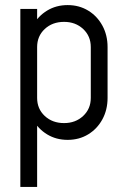

<svg xmlns="http://www.w3.org/2000/svg" viewBox="-20 -535 488 755"><path d="M60 -1H126V200H60ZM126 -500V0H60V-500ZM403 -350V-150H337V-350ZM337 -150H403Q403 -103 382.5 -65.5Q362 -28 326.5 -6.5Q291 15 246 15L232 -51Q277 -51 307 -79Q337 -107 337 -150ZM88 -150H126Q126 -107 156 -79Q186 -51 232 -51L246 15Q201 15 165.5 -6.5Q130 -28 109 -65.5Q88 -103 88 -150ZM337 -350Q337 -393 307 -421Q277 -449 232 -449L246 -515Q291 -515 326.5 -493.5Q362 -472 382.5 -434.5Q403 -397 403 -350ZM88 -350Q88 -397 109 -434.5Q130 -472 165.5 -493.5Q201 -515 246 -515L232 -449Q186 -449 156 -421Q126 -393 126 -350Z"/></svg>

Font: Akshar Light
Style: Regular
Weight: 300
Designer: Tall Chai
Foundry: Tall Chai
Version: Version 1.100